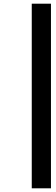

<svg xmlns="http://www.w3.org/2000/svg" viewBox="-20 -770 305 1040"><path d="M152 250V-750H256V250Z"/></svg>

Font: Heuristica
Style: Bold Italic
Weight: 700
Italic angle: -13°
Version: Version 1.0.2